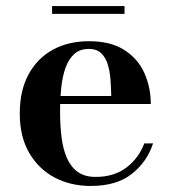

<svg xmlns="http://www.w3.org/2000/svg" viewBox="-20 -606 569 636"><path d="M280.5 10Q213.5 10 160.5 -18.2Q107.5 -46.5 76.5 -100Q45.5 -153.5 45.5 -230Q45.5 -306.5 74.8 -360Q104 -413.5 155.5 -441.5Q207 -469.5 274.5 -469.5Q347 -469.5 392.2 -440.2Q437.5 -411 458.5 -363.5Q479.5 -316 479.5 -261.5H113V-288H348.5Q348 -314.5 346 -342Q344 -369.5 337 -392.5Q330 -415.5 315 -429.8Q300 -444 274.5 -444Q245.5 -444 226.8 -427.8Q208 -411.5 197.5 -382.8Q187 -354 183 -316.5Q179 -279 179 -236Q179 -189.5 184 -150.2Q189 -111 202 -81.8Q215 -52.5 238 -36.2Q261 -20 296.5 -20Q358 -20 398.8 -51Q439.5 -82 458 -131H487Q467.5 -70.5 417 -30.2Q366.5 10 280.5 10ZM152.5 -560V-586H392.5V-560Z"/></svg>

Font: Bodoni Moda 9pt SemiBold
Style: Regular
Weight: 600
Designer: Owen Earl
Foundry: indestructible type
Version: Version 2.005